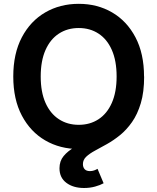

<svg xmlns="http://www.w3.org/2000/svg" viewBox="-20 -757 810 988"><path d="M385.3 9.8Q289.1 9.8 212.9 -34.4Q136.7 -78.6 92.5 -162.1Q48.3 -245.6 48.3 -363.3Q48.3 -481.4 92.5 -565.2Q136.7 -648.9 212.9 -693.1Q289.1 -737.3 385.3 -737.3Q481 -737.3 556.9 -693.1Q632.8 -648.9 677 -565.2Q721.2 -481.4 721.2 -363.3Q721.2 -245.6 677 -161.9Q632.8 -78.1 556.9 -34.2Q481 9.8 385.3 9.8ZM385.3 -114.7Q442.9 -114.7 486.8 -143.3Q530.8 -171.9 555.4 -227.5Q580.1 -283.2 580.1 -363.3Q580.1 -444.3 555.4 -500Q530.8 -555.7 486.8 -584.2Q442.9 -612.8 385.3 -612.8Q327.1 -612.8 283 -584Q238.8 -555.2 214.1 -499.5Q189.5 -443.8 189.5 -363.3Q189.5 -283.2 214.1 -227.8Q238.8 -172.4 283 -143.6Q327.1 -114.7 385.3 -114.7ZM412.6 210.4Q356.9 210.4 321.5 183.8Q286.1 157.2 286.1 108.9Q286.1 71.8 307.4 46.1Q328.6 20.5 363.8 0.2Q398.9 -20 441.2 -40.3Q483.4 -60.5 525.4 -85.9Q567.4 -111.3 602.5 -147.7Q637.7 -184.1 659.2 -236.3Q680.7 -288.6 680.7 -363.3H721.7Q721.7 -283.2 704.6 -226.1Q687.5 -168.9 659.4 -128.9Q631.3 -88.9 597.9 -61.8Q564.5 -34.7 530.8 -15.9Q497.1 2.9 469 18.1Q440.9 33.2 423.8 49.3Q406.7 65.4 406.7 87.4Q406.7 104 415.8 113.8Q424.8 123.5 442.9 123.5Q454.1 123.5 463.9 120.1Q473.6 116.7 481.9 111.8L513.2 186Q495.6 195.8 469.2 203.1Q442.9 210.4 412.6 210.4Z"/></svg>

Font: Inter
Style: 650
Weight: 650
Designer: Rasmus Andersson
Foundry: rsms
Version: Version 4.001;git-66647c0bb